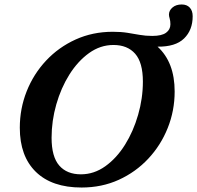

<svg xmlns="http://www.w3.org/2000/svg" viewBox="-20 -825 881 858"><path d="M760.5 -416Q760.5 -330.5 729.5 -253Q698.5 -175.5 642.5 -115.8Q586.5 -56 510.8 -21.5Q435 13 344.5 13Q212 13 140.2 -57Q68.5 -127 68.5 -254Q68.5 -339.5 99.2 -417Q130 -494.5 186 -554.2Q242 -614 318 -648.5Q394 -683 484 -683Q520.5 -683 549 -678.5Q577.5 -674 604 -669.2Q630.5 -664.5 660.5 -664.5Q703 -664.5 722.2 -678.8Q741.5 -693 741.5 -716.5Q741.5 -731.5 738.2 -742.2Q735 -753 735 -759.5Q735 -778 750.8 -791.5Q766.5 -805 792 -805Q815 -805 828 -791Q841 -777 841 -752.5Q841 -690.5 802.5 -653Q764 -615.5 684 -616.5Q760.5 -547 760.5 -416ZM210.5 -209.5Q210.5 -124.5 244.8 -85.2Q279 -46 341.5 -46Q400 -46 450.5 -82Q501 -118 538.5 -178Q576 -238 597.2 -311.8Q618.5 -385.5 618.5 -460.5Q618.5 -545.5 584 -584.8Q549.5 -624 487 -624Q428.5 -624 378.2 -588Q328 -552 290.2 -492Q252.5 -432 231.5 -358.2Q210.5 -284.5 210.5 -209.5Z"/></svg>

Font: Newsreader Text
Style: Bold Italic
Weight: 700
Italic angle: -17°
Designer: Hugues Gentile
Foundry: Production Type
Version: Version 1.001